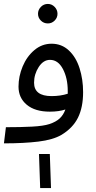

<svg xmlns="http://www.w3.org/2000/svg" viewBox="-20 -723 487 975"><path d="M402 -255Q402 -178 376 -125.5Q350 -73 292 -38Q249 -13 175 -4Q101 5 0 5L10 -77Q86 -77 143 -80Q200 -83 231 -93Q264 -104 283 -121.5Q302 -139 312 -167Q279 -156 233 -156Q158 -156 116 -191Q74 -226 74 -283Q74 -335 95 -385.5Q116 -436 154.5 -468.5Q193 -501 242 -501Q293 -501 329.5 -467Q366 -433 384 -376.5Q402 -320 402 -255ZM324 -247V-261Q324 -326 299.5 -372.5Q275 -419 234 -419Q200 -419 176.5 -382.5Q153 -346 153 -303Q153 -235 242 -235Q287 -235 324 -247ZM173 -653Q173 -673 187.5 -688Q202 -703 223 -703Q243 -703 257.5 -688Q272 -673 272 -653Q272 -633 257.5 -618.5Q243 -604 223 -604Q202 -604 187.5 -618.5Q173 -633 173 -653ZM178 59H233L239 232H184Z"/></svg>

Font: Noto Sans Arabic
Style: Regular
Weight: 400
Designer: Nadine Chahine
Foundry: Monotype Imaging Inc.
Version: Version 1.001